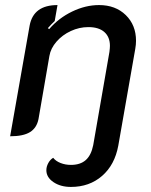

<svg xmlns="http://www.w3.org/2000/svg" viewBox="-20 -529 597 758"><path d="M97 -428Q112 -509 207 -509L196 -446Q186 -437 169 -418L174 -414Q212 -458 265 -483.5Q318 -509 371 -509Q436 -509 476.5 -469.5Q517 -430 517 -368Q517 -353 514 -336L447 46Q433 122 383 165.5Q333 209 260 209Q219 209 191 190Q163 171 163 143Q163 129 170.5 115Q178 101 190 94Q200 107 219 114.5Q238 122 260 122Q297 122 318.5 103Q340 84 348 44L412 -324Q414 -340 414 -348Q414 -383 392 -402.5Q370 -422 329 -422Q293 -422 259.5 -406.5Q226 -391 203 -364.5Q180 -338 175 -308L132 -59Q125 -24 98.5 -7.5Q72 9 20 9Z"/></svg>

Font: K2D Medium
Style: Italic
Weight: 500
Italic angle: -10°
Designer: Katatrad Aksorn Co.,Ltd.
Foundry: Cadson Demak Co.,Ltd.
Version: Version 1.000; ttfautohint (v1.6)